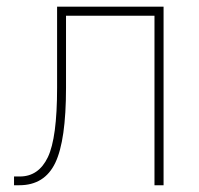

<svg xmlns="http://www.w3.org/2000/svg" viewBox="-20 -548 588 568"><path d="M463.9 -528.3V0H437V-501.5H175.3V-288.1Q175.3 -132.8 143.6 -66.4Q111.8 0 37.1 0H21.5V-25.9H38.6Q94.2 -25.9 121.6 -83Q148.9 -140.1 148.9 -288.1V-528.3Z"/></svg>

Font: Roboto-Thin
Style: Regular
Weight: 250
Designer: Google
Version: Version 1.100141; 2013; ttfautohint (v0.94.14-c901) -l 8 -r 